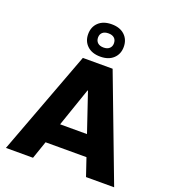

<svg xmlns="http://www.w3.org/2000/svg" viewBox="-168 -1087 1086 1212"><g transform="rotate(20 375.5 -481.0)"><path d="M12 0 274 -700H474L739 0H550L375 -517H372L194 0ZM210 -119V-257H537V-119ZM374 -745Q318 -745 286 -775Q254 -805 254 -853Q254 -902 286 -932Q318 -962 374 -962Q429 -962 461 -932Q493 -902 493 -853Q493 -805 461 -775Q429 -745 374 -745ZM374 -806Q399 -806 413 -819Q427 -832 427 -853Q427 -876 413 -888.5Q399 -901 374 -901Q348 -901 334 -888.5Q320 -876 320 -854Q320 -832 334 -819Q348 -806 374 -806Z"/></g></svg>

Font: REM Medium
Style: Bold
Weight: 700
Version: Version 1.005;gftools[0.9.28]